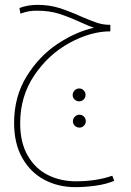

<svg xmlns="http://www.w3.org/2000/svg" viewBox="-20 -376 540 790"><path d="M450 368Q417 382 373.5 388Q330 394 290 394Q220 394 163 364Q106 334 72 274.5Q38 215 38 130Q38 22 89 -61Q140 -144 215.5 -194.5Q291 -245 367 -262Q352 -266 310 -285Q262 -307 222.5 -319.5Q183 -332 132 -332Q112 -332 98.5 -329.5Q85 -327 64 -320L60 -343Q93 -356 135 -356Q182 -356 222.5 -343.5Q263 -331 314 -308Q353 -291 378.5 -282.5Q404 -274 429 -274H434V-247Q354 -247 267 -200Q180 -153 121.5 -66.5Q63 20 63 131Q63 211 94.5 265Q126 319 178 344.5Q230 370 292 370Q376 370 442 347ZM279 15Q279 4 287 -4Q295 -12 306 -12Q317 -12 324.5 -4Q332 4 332 15Q332 25 324.5 33Q317 41 306 41Q295 41 287 33.5Q279 26 279 15ZM280 123Q280 112 288 104Q296 96 307 96Q318 96 325.5 104Q333 112 333 123Q333 133 325.5 141Q318 149 307 149Q296 149 288 141.5Q280 134 280 123Z"/></svg>

Font: Noto Sans Arabic CondThin
Style: Regular
Weight: 250
Width: 3
Designer: Nadine Chahine
Foundry: Monotype Imaging Inc.
Version: Version 1.001